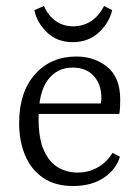

<svg xmlns="http://www.w3.org/2000/svg" viewBox="-20 -612 468 642"><path d="M44 -200Q44 -304 97 -363.5Q150 -423 235 -423Q296 -423 339 -388Q382 -353 382 -279Q382 -270 381.5 -256Q381 -242 379 -231H90V-266H317Q318 -271 318.5 -275Q319 -279 319 -284Q319 -330 293.5 -358Q268 -386 223 -386Q171 -386 140 -345Q109 -304 109 -216Q109 -147 127.5 -107.5Q146 -68 175.5 -51.5Q205 -35 239 -35Q277 -35 308 -53Q339 -71 356 -101L381 -88Q368 -45 327 -17.5Q286 10 224 10Q164 10 124 -17.5Q84 -45 64 -92.5Q44 -140 44 -200ZM223 -471Q171 -471 137 -504Q103 -537 95 -578L127 -592Q141 -560 166 -542Q191 -524 225 -524Q256 -524 282.5 -540Q309 -556 328 -592L355 -578Q345 -535 310 -503Q275 -471 223 -471Z"/></svg>

Font: Rasa Light
Style: Regular
Weight: 300
Designer: Anna Giedrys (Yrsa+Rasa design), David Brezina (Yrsa art-direction, Rasa art-direction, design)
Foundry: Rosetta Type Foundry
Version: Version 2.004